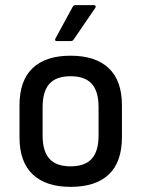

<svg xmlns="http://www.w3.org/2000/svg" viewBox="-20 -717 551 748"><path d="M255 11Q159 11 107.5 -37.5Q56 -86 56 -182V-307Q56 -403 107 -451.5Q158 -500 255 -500Q352 -500 403.5 -451.5Q455 -403 455 -307V-182Q455 -86 404 -37.5Q353 11 255 11ZM255 -69Q311 -69 337.5 -98.5Q364 -128 364 -189V-300Q364 -361 337.5 -390.5Q311 -420 255 -420Q199 -420 172.5 -390.5Q146 -361 146 -300V-189Q146 -128 172.5 -98.5Q199 -69 255 -69ZM202 -557Q191 -557 196 -567L263 -690Q267 -697 274 -697H346Q351 -697 352.5 -693.5Q354 -690 351 -686L267 -563Q263 -557 256 -557Z"/></svg>

Font: Sofia Sans Semi Condensed Medium
Style: Regular
Weight: 500
Designer: Botio Nikoltchev, Ani Petrova
Foundry: lettersoup
Version: Version 4.100